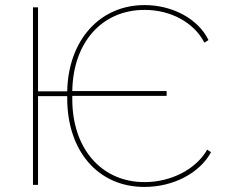

<svg xmlns="http://www.w3.org/2000/svg" viewBox="-20 -729 892 757"><path d="M549 8H550C663 8 767 -46 812 -129L797 -139C753 -62 655 -11 550 -11C380 -11 265 -143 265 -338V-351H637V-370H265C268 -562 382 -690 550 -690C653 -690 744 -641 786 -561L802 -571C762 -654 661 -709 550 -709C373 -709 249 -570 245 -369H130V-700H110V0H130V-350H245V-342C245 -133 367 8 549 8Z"/></svg>

Font: Fixel Text Thin
Style: Regular
Weight: 100
Width: 4
Designer: AlfaBravo + MacPaw
Foundry: Kyrylo Tkachov, Marchela Mozhyna, Serhii Makarenko, Maria Weinstein, Zakhar Kryvoshyya
Version: Version 1.211